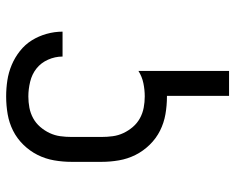

<svg xmlns="http://www.w3.org/2000/svg" viewBox="-92 -476 783 640"><g transform="rotate(-90 300.0 -156.5)"><path d="M300 215V8Q299 8 298.5 8Q298 8 298 8Q268 8 239 3Q210 -2 184 -15Q158 -28 137 -49.5Q116 -71 103 -97Q90 -123 85 -152Q80 -181 80 -210V-310Q80 -339 85 -368Q90 -397 103 -423Q116 -449 137 -470.5Q158 -492 184 -505Q210 -518 239 -523Q268 -528 298 -528Q325 -528 351.5 -524Q378 -520 403 -509.5Q428 -499 449.5 -482Q471 -465 485 -442.5Q499 -420 506.5 -393.5Q514 -367 514 -340Q514 -340 514 -340Q514 -340 514 -340Q514 -340 514 -340Q514 -340 514 -340H431Q431 -340 431 -340Q431 -340 431 -340Q431 -365 420.5 -388.5Q410 -412 391 -427Q372 -442 347 -448Q322 -454 298 -454Q279 -454 260.5 -450.5Q242 -447 225.5 -438Q209 -429 196.5 -414.5Q184 -400 176 -383Q168 -366 165.5 -347.5Q163 -329 163 -310V-210Q163 -191 165.5 -172.5Q168 -154 176 -137Q184 -120 196.5 -105.5Q209 -91 225.5 -82Q242 -73 260.5 -69.5Q279 -66 298 -66Q320 -66 342 -70.5Q364 -75 383 -87V215Z"/></g></svg>

Font: Zed Mono Extended
Style: Regular
Weight: 400
Width: 7
Monospace: yes
Designer: Belleve Invis
Foundry: Belleve Invis
Version: Version 1.0.0; ttfautohint (v1.8.4)